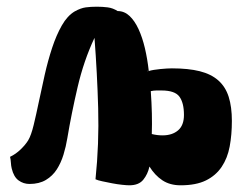

<svg xmlns="http://www.w3.org/2000/svg" viewBox="-20 -553 734 573"><path d="M15 -50Q13 -58 12.5 -67.5Q12 -77 10 -85Q27 -93 41.5 -107Q56 -121 64 -134Q73 -149 80.5 -180Q88 -211 96 -249.5Q104 -288 113.5 -330Q123 -372 135.5 -410Q148 -448 164.5 -477Q181 -506 203 -519Q221 -529 236 -531Q251 -533 269 -533Q286 -533 301.5 -531Q317 -529 331 -520Q351 -520 366.5 -505.5Q382 -491 393.5 -466Q405 -441 412.5 -409Q420 -377 424 -341Q430 -343 439.5 -344.5Q449 -346 459 -347Q469 -348 478 -348.5Q487 -349 493 -349Q542 -349 576 -340.5Q610 -332 631.5 -313Q653 -294 662.5 -264Q672 -234 672 -192Q672 -151 665.5 -116Q659 -81 641.5 -55Q624 -29 594.5 -14.5Q565 0 519 0Q487 0 464.5 -15Q442 -30 426 -56Q421 -33 407.5 -16.5Q394 0 366 0Q359 0 344.5 -1.5Q330 -3 314.5 -6Q299 -9 285 -12Q271 -15 265 -18Q276 -124 273 -230Q270 -336 262 -440Q230 -372 211.5 -292.5Q193 -213 181 -141Q177 -116 169.5 -91.5Q162 -67 149.5 -47.5Q137 -28 117 -16Q97 -4 68 -4Q50 -4 35.5 -14.5Q21 -25 15 -50ZM422 -340Q422 -342 421.5 -342.5Q421 -343 421 -340ZM465 -149Q494 -149 511.5 -164Q529 -179 529 -210Q529 -246 515.5 -264.5Q502 -283 462 -283Q455 -283 447 -283Q439 -283 430 -281Q435 -211 433 -153Q441 -151 449 -150Q457 -149 465 -149Z"/></svg>

Font: Chela One Cyrilic
Style: Regular
Weight: 400
Designer: Miguel Hernandez
Foundry: LatinoType
Version: Version 1.001